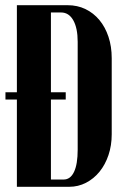

<svg xmlns="http://www.w3.org/2000/svg" viewBox="-20 -719 490 739"><path d="M45 -699H240Q278 -699 309 -684Q340 -669 362.5 -642Q385 -615 397.5 -577.5Q410 -540 410 -495V-202Q410 -159 397.5 -122Q385 -85 363 -58Q341 -31 311 -15.5Q281 0 246 0H45ZM176 -28H225Q251 -28 265 -57.5Q279 -87 279 -143V-558Q279 -611 262 -641Q245 -671 215 -671H176ZM1 -364H233V-336H1Z"/></svg>

Font: Moniqa Black Heading
Style: Regular
Weight: 900
Designer: Rajesh Rajput
Foundry: Rajesh Rajput
Version: Version 1.000